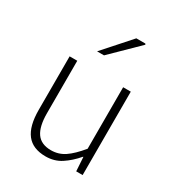

<svg xmlns="http://www.w3.org/2000/svg" viewBox="-176 -834 881 957"><g transform="rotate(30 264.5 -356.0)"><path d="M230 12Q156 12 120.5 -33.5Q85 -79 85 -172V-480H129V-178Q129 -102 155 -65Q181 -28 238 -28Q281 -28 316 -51.5Q351 -75 393 -126V-480H437V0H400L395 -80H393Q358 -39 319 -13.5Q280 12 230 12ZM191 -570 328 -724H380L383 -719L231 -570Z"/></g></svg>

Font: Source Sans 3 ExtraLight Light
Style: Regular
Weight: 300
Version: Version 3.052;hotconv 1.1.0;makeotfexe 2.6.0